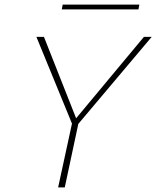

<svg xmlns="http://www.w3.org/2000/svg" viewBox="-20 -819 683 839"><path d="M315 -269 300 -287 609 -658H643ZM234 0 296 -286H324L263 0ZM299 -268 139 -658H172L319 -286ZM250 -778 254 -799H589L585 -778Z"/></svg>

Font: Ysabeau Office Thin
Style: Italic
Weight: 250
Italic angle: -12°
Designer: Christian Thalmann (Catharsis Fonts)
Version: Version 2.001;gftools[0.9.30]; featfreeze: tnum,lnum,ss02